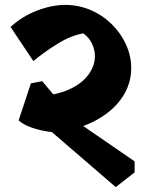

<svg xmlns="http://www.w3.org/2000/svg" viewBox="-20 -698 614 783"><path d="M240 -162 129 -305Q207 -309 260 -332.5Q313 -356 340 -392.5Q367 -429 367 -469Q367 -494 356 -518.5Q345 -543 320 -562Q269 -553 215.5 -520Q162 -487 116 -449L23 -588Q71 -632 131.5 -655Q192 -678 246 -678Q300 -678 348.5 -657.5Q397 -637 434.5 -600.5Q472 -564 493.5 -517.5Q515 -471 515 -420Q515 -357 480.5 -304Q446 -251 384 -214.5Q322 -178 240 -162ZM241 -161Q215 -156 179 -161Q143 -166 109.5 -177.5Q76 -189 56 -207L106 -358L152 -367L277 -219ZM452 65 148 -197 238 -240 529 -40V5Z"/></svg>

Font: Eczar
Style: Bold
Weight: 700
Designer: Vaibhav Singh
Foundry: Rosetta Type Foundry
Version: Version 2.000